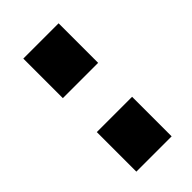

<svg xmlns="http://www.w3.org/2000/svg" viewBox="-1 -1115 508 508"><g transform="rotate(45 253.0 -861.0)"><path d="M322 -795V-927H470V-795ZM47 -795V-927H195V-795Z"/></g></svg>

Font: Tomorrow SemiBold
Style: Regular
Weight: 600
Designer: Tony de Marco, Monica Rizzolli
Foundry: Just in Type
Version: Version 2.002